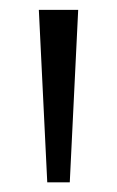

<svg xmlns="http://www.w3.org/2000/svg" viewBox="-20 -828 236 388"><path d="M75.5 -459.5 58.5 -808H138L121 -459.5Z"/></svg>

Font: Encode Sans Semi Condensed
Style: Regular
Weight: 400
Width: 4
Designer: Multiple Designers
Foundry: Impallari Type
Version: Version 3.000; ttfautohint (v1.8.3) -l 8 -r 50 -G 200 -x 14 